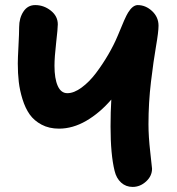

<svg xmlns="http://www.w3.org/2000/svg" viewBox="-20 -758 703 764"><path d="M507.8 -14.2Q481 -14.2 461.9 -31.5Q442.9 -48.8 436 -78.1Q419.9 -143.1 419.9 -254.9Q419.9 -313.5 422.9 -361.8Q376.5 -308.1 323 -277.1Q269.5 -246.1 214.8 -246.1Q175.3 -246.1 145.5 -262Q115.7 -277.8 98.1 -302.7Q80.6 -327.6 69.6 -363Q58.6 -398.4 54.7 -432.4Q50.8 -466.3 50.8 -505.9Q50.8 -524.9 53.5 -575.2Q56.2 -625.5 56.2 -649.9Q56.2 -686 73.2 -711.9Q90.3 -737.8 120.1 -737.8Q154.3 -737.8 182.1 -715.8Q210 -693.8 210 -661.1Q210 -645 203.4 -587.6Q196.8 -530.3 196.8 -496.1Q196.8 -445.3 209.7 -416.3Q222.7 -387.2 248 -387.2Q274.4 -387.2 304.9 -409.7Q335.4 -432.1 362.1 -467.5Q388.7 -502.9 410.9 -541Q433.1 -579.1 448.2 -615.2Q478.5 -690.4 489.7 -708Q507.8 -737.3 527.8 -737.8Q559.6 -737.8 585.2 -713.9Q610.8 -689.9 610.8 -655.8Q610.8 -631.3 600.8 -573.7Q590.8 -516.1 580.8 -432.9Q570.8 -349.6 570.8 -263.2Q570.8 -214.8 577.9 -152.8Q585 -90.8 585 -86.9Q585 -57.6 561.3 -35.9Q537.6 -14.2 507.8 -14.2Z"/></svg>

Font: Shantell Sans Bouncy
Style: Bold
Weight: 700
Designer: Stephen Nixon, Anya Danilova, Shantell Martin
Foundry: Arrow Type
Version: Version 1.006;[9816181b4]